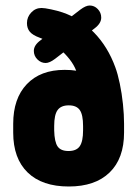

<svg xmlns="http://www.w3.org/2000/svg" viewBox="-20 -667 499 698"><path d="M324 -564Q348 -582 348 -603Q348 -621 335.5 -634Q323 -647 306 -647Q292 -647 272 -632L128 -521Q103 -503 103 -482Q103 -464 116 -451Q129 -438 146 -438Q160 -438 180 -453ZM257 -410Q239 -413 215 -413Q127 -413 77.5 -361Q28 -309 28 -217V-185Q28 -91 80.5 -40Q133 11 230 11Q326 11 378.5 -40Q431 -91 431 -185V-217Q431 -250 427 -288.5Q423 -327 415.5 -363Q408 -399 399 -423Q372 -497 322 -548.5Q272 -600 207 -622Q189 -628 165.5 -633Q142 -638 131 -638Q109 -638 93.5 -621.5Q78 -605 78 -583Q78 -564 88.5 -551.5Q99 -539 124 -530Q144 -523 162.5 -512.5Q181 -502 197 -489Q217 -472 233 -451.5Q249 -431 257 -410ZM282 -209V-193Q282 -153 270 -135.5Q258 -118 229 -118Q201 -118 189.5 -134.5Q178 -151 177 -193V-209Q177 -250 189.5 -267Q202 -284 230 -284Q258 -284 270 -267Q282 -250 282 -209Z"/></svg>

Font: Beiruti Black
Style: Regular
Weight: 900
Designer: Arlette Boutros
Foundry: Boutros
Version: Version 1.41